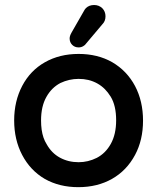

<svg xmlns="http://www.w3.org/2000/svg" viewBox="-20 -735 634 774"><path d="M145.5 -249.5Q145.5 -230 147.9 -212.4Q152.8 -177.7 168 -153.8Q188 -117.7 221.7 -99.4Q255.4 -81.1 296.9 -81.1Q335 -81.1 370.1 -98.6Q405.8 -117.2 426.8 -155.3Q448.2 -193.8 448.2 -250Q448.2 -309.1 426.3 -345.2Q415 -363.3 402.8 -375.5Q375.5 -402.8 336.4 -412.6Q317.9 -417 296.9 -417Q258.8 -417 223.6 -400.4Q188 -381.8 167 -344.2Q145.5 -306.2 145.5 -249.5ZM432.1 -484.4Q491.7 -449.7 524.4 -388.2Q556.6 -327.1 556.6 -248.8Q556.6 -170.4 524.4 -110.4Q490.7 -47.4 431.6 -13.9Q372.6 19.5 295.9 19.5Q219.2 19.5 160.6 -13.7Q102.1 -47.9 69.3 -110.4Q37.1 -171.9 37.1 -249.5Q37.1 -327.1 69.6 -388.9Q102.1 -450.7 161.1 -484.1Q220.2 -517.6 296.9 -517.6Q373.5 -517.6 432.1 -484.4ZM260.7 -580.1Q260.7 -590.3 268.6 -604L318.4 -690.9Q321.8 -697.8 326.7 -702.6Q339.4 -714.8 359.4 -714.8Q378.9 -714.8 392.6 -701.7Q405.3 -688.5 405.3 -669.2Q405.3 -649.9 393.1 -637.7Q324.7 -556.2 322.3 -553.7Q319.8 -551.3 315.4 -548.8Q307.1 -543.9 296.9 -543.9Q281.2 -543.9 271 -554.2Q260.7 -564.5 260.7 -580.1Z"/></svg>

Font: YuPearl-SemiBold
Style: SemiBold
Weight: 600
Designer: Max Yao
Foundry: Max-Everyday
Version: Version 1.011; ttfautohint (v1.8.3)